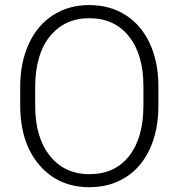

<svg xmlns="http://www.w3.org/2000/svg" viewBox="-20 -741 717 770"><path d="M615.2 -316.9Q615.2 -218.8 581.3 -144.5Q547.4 -70.3 484.4 -30.3Q421.4 9.8 338.9 9.8Q214.4 9.8 137.7 -79.3Q61 -168.5 61 -319.8V-393.1Q61 -490.2 95.5 -565.2Q129.9 -640.1 192.9 -680.4Q255.9 -720.7 337.9 -720.7Q419.9 -720.7 482.7 -681.2Q545.4 -641.6 579.6 -569.3Q613.8 -497.1 615.2 -401.9ZM555.2 -394Q555.2 -522.5 497.1 -595.2Q439 -668 337.9 -668Q238.8 -668 179.9 -595Q121.1 -522 121.1 -391.1V-316.9Q121.1 -190.4 179.7 -116.5Q238.3 -42.5 338.9 -42.5Q440.9 -42.5 498 -115.5Q555.2 -188.5 555.2 -318.8Z"/></svg>

Font: Shabnam Thin FD
Style: Thin-FD
Weight: 100
Foundry: DejaVu fonts team - Redesigned by Saber Rastikerdar - Based on Vazir font
Version: Version 5.0.0